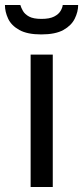

<svg xmlns="http://www.w3.org/2000/svg" viewBox="-53 -743 331 763"><path d="M68.7 0V-526H156.7V0ZM110.7 -606.2Q55.5 -606.2 23.8 -623.9Q-8 -641.6 -20.7 -668.9Q-33.4 -696.2 -33.4 -723H27.9Q30.8 -712.5 38.3 -699.4Q45.9 -686.2 62.7 -677.1Q79.6 -667.9 111.6 -667.9Q144 -667.9 161.9 -677.1Q179.8 -686.2 187.6 -699.4Q195.3 -712.5 196.3 -723H257.6Q257.6 -696.2 244.1 -668.9Q230.7 -641.6 199 -623.9Q167.3 -606.2 110.7 -606.2Z"/></svg>

Font: Archivo SemiBold
Style: Regular
Weight: 600
Designer: Hector Gatti
Foundry: Omnibus-Type
Version: Version 2.001